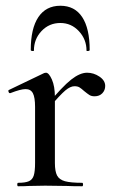

<svg xmlns="http://www.w3.org/2000/svg" viewBox="-20 -648 409 668"><path d="M283 -395Q306 -395 326 -381.5Q346 -368 346 -349Q346 -334 336 -323.5Q326 -313 309 -313Q298 -313 291 -317.5Q284 -322 273 -331Q263 -340 256.5 -344Q250 -348 239 -348Q225 -348 207.5 -333.5Q190 -319 149 -271L143 -282Q197 -347 227.5 -371Q258 -395 283 -395ZM43 -12Q68 -12 80.5 -17.5Q93 -23 97.5 -37.5Q102 -52 102 -81V-276Q102 -309 94.5 -323.5Q87 -338 69 -338Q52 -338 16 -324H14Q11 -324 9.5 -329Q8 -334 11 -335L134 -394L140 -395Q150 -395 160.5 -371.5Q171 -348 171 -310V-81Q171 -52 178.5 -37.5Q186 -23 206 -17.5Q226 -12 266 -12Q269 -12 269 -6Q269 0 266 0Q233 0 213 -1L137 -2L81 -1Q67 0 43 0Q40 0 40 -6Q40 -12 43 -12ZM87 -474Q87 -549 113.5 -588.5Q140 -628 190 -628Q240 -628 266 -588.5Q292 -549 292 -474Q292 -471 286.5 -470.5Q281 -470 281 -472Q281 -511 254.5 -539.5Q228 -568 190 -568Q151 -568 124.5 -540Q98 -512 98 -472Q98 -470 92.5 -470.5Q87 -471 87 -474Z"/></svg>

Font: Cormorant Garamond Medium
Style: Regular
Weight: 500
Designer: Christian Thalmann (Catharsis Fonts)
Foundry: Catharsis Fonts
Version: Version 4.000